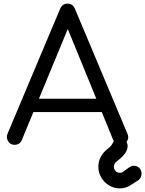

<svg xmlns="http://www.w3.org/2000/svg" viewBox="-20 -801 803 1062"><path d="M61 0Q36 0 24.5 -20.5Q13 -41 22 -62L312 -751Q324 -781 354 -781Q383 -781 395 -751L685 -61Q695 -39 682.5 -19.5Q670 0 646 0Q633 0 622.5 -7Q612 -14 606 -27L340 -677H370L101 -27Q95 -13 84.5 -6.5Q74 0 61 0ZM123 -181 156 -255H557L591 -181ZM643 241Q611 241 584 225Q557 209 540.5 181.5Q524 154 524 121Q524 65 574 23Q587 14 594.5 4.5Q602 -5 606 -14Q618 -36 643 -36Q662 -36 673.5 -24.5Q685 -13 686 6Q686 28 670.5 49Q655 70 624 93Q617 98 613.5 106Q610 114 610 121Q610 135 619.5 145Q629 155 643 155Q648 155 653 153.5Q658 152 661 149L694 125Q707 116 720 116Q739 116 751 128.5Q763 141 763 159Q763 179 748 194L709 219Q679 241 643 241Z"/></svg>

Font: Comfortaa Medium
Style: Regular
Weight: 500
Designer: Johan Aakerlund
Foundry: Johan Aakerlund
Version: Version 3.104; ttfautohint (v1.8.1.43-b0c9)